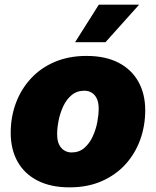

<svg xmlns="http://www.w3.org/2000/svg" viewBox="-20 -784 661 814"><path d="M274.9 10.3Q195.3 10.3 139.4 -18.3Q83.5 -46.9 54.4 -98.9Q25.4 -150.9 25.4 -220.7Q25.4 -287.6 47.1 -346.4Q68.8 -405.3 110.6 -450.7Q152.3 -496.1 211.9 -521.5Q271.5 -546.9 346.7 -546.9Q426.3 -546.9 481.7 -518.6Q537.1 -490.2 566.4 -438.2Q595.7 -386.2 595.7 -316.4Q595.7 -251 574.5 -191.9Q553.2 -132.8 512 -87.4Q470.7 -42 411.1 -15.9Q351.6 10.3 274.9 10.3ZM283.7 -137.7Q315.4 -137.7 337.4 -156.7Q359.4 -175.8 373 -205.3Q386.7 -234.9 392.6 -266.8Q398.4 -298.8 398.4 -323.7Q398.4 -349.1 390.6 -365.7Q382.8 -382.3 369.1 -390.9Q355.5 -399.4 337.9 -399.4Q305.7 -399.4 283.4 -380.6Q261.2 -361.8 247.8 -332.8Q234.4 -303.7 228.3 -272.2Q222.2 -240.7 222.2 -214.8Q222.2 -177.2 239.5 -157.5Q256.8 -137.7 283.7 -137.7ZM298.3 -605 398.9 -764.2H569.8L427.2 -605Z"/></svg>

Font: Inter 18pt Black
Style: Italic
Weight: 900
Italic angle: -9.3988°
Designer: Rasmus Andersson
Foundry: rsms
Version: Version 4.001;git-66647c0bb